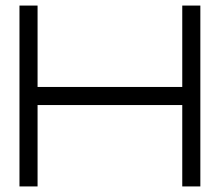

<svg xmlns="http://www.w3.org/2000/svg" viewBox="-20 -670 789 690"><path d="M635 -357.5V-650H700V0H635V-292.5H115V0H50V-650H115V-357.5ZM635 -357.5Z"/></svg>

Font: skuare
Style: Regular
Weight: 400
Designer: Dinesh Verma
Version: 0.0.1;FontRapid 1.4.1